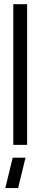

<svg xmlns="http://www.w3.org/2000/svg" viewBox="-20 -707 189 937"><path d="M5.9 210.9 42 62.5H104.5L68.4 210.9ZM44.9 0V-686.5H112.3V0Z"/></svg>

Font: Post No Bills Colombo Medium
Style: Regular
Weight: 500
Designer: Kosala Senevirathne, Siva Puranthara, Lasantha Premarathna, Tharique Azeez
Foundry: Mooniak
Version: Version 1.220 ; ttfautohint (v1.6)